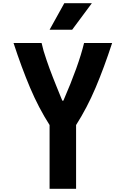

<svg xmlns="http://www.w3.org/2000/svg" viewBox="-20 -1187 725 1207"><path d="M291.7 -1000 384.1 -1166.7H557.3L433.6 -1000ZM378.3 -554Q474.6 -775.4 508.5 -916.7H684.9Q634.1 -761.1 580.7 -635.1Q527.3 -509.1 458.3 -401V0H291.7V-401Q222.7 -509.1 169.3 -635.1Q115.9 -761.1 65.1 -916.7H241.5Q246.7 -892.6 254.2 -866.5Q261.7 -840.5 272.5 -809.9Q283.2 -779.3 290.7 -758.1Q298.2 -737 312.5 -700.8Q326.8 -664.7 332.4 -650.7Q337.9 -636.7 353.8 -598Q369.8 -559.2 371.7 -554Z"/></svg>

Font: TypoPRO Monoid
Style: Bold
Weight: 700
Width: 4
Monospace: yes
Designer: Andreas Larsen (@larsenwork)
Version: Version 0.61